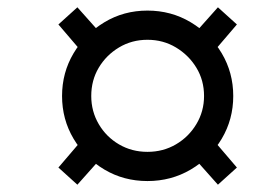

<svg xmlns="http://www.w3.org/2000/svg" viewBox="-20 -631 729 526"><path d="M384 -135Q319 -135 266 -166.5Q213 -198 181.5 -251Q150 -304 150 -368Q150 -432 181.5 -485Q213 -538 266 -570Q319 -602 384 -602Q449 -602 502.5 -570Q556 -538 587.5 -485Q619 -432 619 -368Q619 -304 587.5 -251Q556 -198 502.5 -166.5Q449 -135 384 -135ZM192 -125 140 -172 234 -282 281 -225ZM234 -454 140 -564 192 -611 282 -510ZM384 -215Q427 -215 462 -235.5Q497 -256 518 -291Q539 -326 539 -368Q539 -411 518 -445.5Q497 -480 462 -501Q427 -522 384 -522Q341 -522 306 -501Q271 -480 250.5 -445.5Q230 -411 230 -368Q230 -326 250.5 -291Q271 -256 306 -235.5Q341 -215 384 -215ZM577 -125 488 -225 535 -282 629 -172ZM535 -454 487 -510 577 -611 629 -564Z"/></svg>

Font: Libre Bodoni
Style: Bold Italic
Weight: 700
Italic angle: -13°
Version: Version 2.005;gftools[0.9.23]